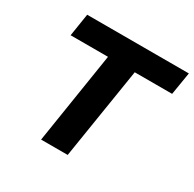

<svg xmlns="http://www.w3.org/2000/svg" viewBox="-154 -869 1043 1032"><g transform="rotate(30 367.0 -352.5)"><path d="M224 0 313 -565H81L103 -705H734L711 -565H479L389 0Z"/></g></svg>

Font: Nunito Sans 6pt ExtraBold
Style: Italic
Weight: 800
Italic angle: -9°
Version: Version 3.101;gftools[0.9.27]